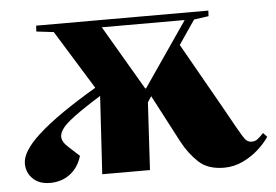

<svg xmlns="http://www.w3.org/2000/svg" viewBox="-43 -581 939 653"><g transform="rotate(-5 426.0 -254.5)"><path d="M689 -504 639 -497 583 -415Q624 -342 666 -268.5Q708 -195 749 -121Q768 -87 776.5 -76.5Q785 -66 798 -66Q809 -66 817.5 -72Q826 -78 839 -92L852 -78Q839 -58 815.5 -36.5Q792 -15 761.5 -0.5Q731 14 697 14Q642 14 610.5 -15.5Q579 -45 557 -86Q535 -127 514 -168Q493 -209 471 -250L458 -230L445 0H282L298 -266Q222 -219 188 -190.5Q154 -162 154 -139Q154 -121 177 -101L212 -69Q200 -29 171 -7.5Q142 14 103 14Q66 14 44.5 -7Q23 -28 23 -59Q23 -100 83 -155Q118 -187 169.5 -222.5Q221 -258 284 -295L160 -496L101 -503L102 -523H690ZM453 -278H456L607 -498H324Z"/></g></svg>

Font: Literata 72pt Black
Style: Italic
Weight: 900
Italic angle: -2°
Designer: Latin by Veronika Burian and Jose Scaglione. Greek by Irene Vlachou. Cyrillic by Vera Evstafieva
Foundry: TypeTogether
Version: Version 3.002